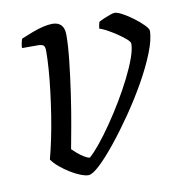

<svg xmlns="http://www.w3.org/2000/svg" viewBox="-63 -559 581 618"><g transform="rotate(-10 227.5 -250.0)"><path d="M178 0Q168 0 152.5 -6Q137 -12 120 -22.5Q103 -33 88 -45.5Q73 -58 64 -71Q72 -101 79.5 -137Q87 -173 93 -211.5Q99 -250 103.5 -287Q108 -324 110.5 -358Q113 -392 113 -418Q113 -432 107.5 -436Q102 -440 90 -440H38Q38 -448 40 -457Q42 -466 44 -470Q63 -478 81.5 -485Q100 -492 117 -496Q134 -500 147 -500Q166 -500 176 -489.5Q186 -479 186 -457Q186 -423 180.5 -372.5Q175 -322 167 -267Q159 -212 150.5 -165.5Q142 -119 137 -92Q143 -86 153.5 -77Q164 -68 175 -61.5Q186 -55 192 -55Q207 -68 227 -92.5Q247 -117 269 -149Q291 -181 312 -216Q333 -251 350 -285Q367 -319 377 -347Q387 -375 387 -393Q387 -399 375.5 -409Q364 -419 347.5 -430Q331 -441 316 -449Q301 -457 294 -458Q294 -464 295.5 -470.5Q297 -477 298 -480Q305 -484 315.5 -488.5Q326 -493 336 -496.5Q346 -500 351 -500Q360 -500 376.5 -491Q393 -482 411 -468.5Q429 -455 441 -442.5Q453 -430 453 -424Q453 -396 436.5 -354Q420 -312 393 -264Q366 -216 334 -169.5Q302 -123 271 -84.5Q240 -46 215.5 -23Q191 0 178 0Z"/></g></svg>

Font: Texturina Medium 12pt Thin
Style: Italic
Weight: 250
Italic angle: -11°
Version: Version 1.002